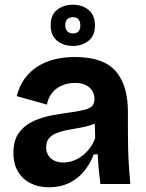

<svg xmlns="http://www.w3.org/2000/svg" viewBox="-20 -781 621 815"><path d="M188 14Q144 14 110 -3Q76 -20 56.5 -52.5Q37 -85 37 -132Q37 -187 61.5 -219Q86 -251 124.5 -268Q163 -285 206 -292.5Q249 -300 286 -305Q320 -310 341 -315.5Q362 -321 371.5 -331.5Q381 -342 381 -360Q381 -380 372 -395Q363 -410 345 -419.5Q327 -429 298 -429Q270 -429 245 -419Q220 -409 202.5 -388.5Q185 -368 179 -337L51 -373Q62 -416 84.5 -447Q107 -478 139 -498.5Q171 -519 211 -529Q251 -539 298 -539Q359 -539 402 -524Q445 -509 471.5 -478.5Q498 -448 510.5 -404.5Q523 -361 523 -305V-215Q523 -181 524 -144.5Q525 -108 527.5 -72Q530 -36 533 0H406Q403 -27 399.5 -59.5Q396 -92 395 -126H378Q364 -88 338 -55.5Q312 -23 274 -4.5Q236 14 188 14ZM249 -91Q268 -91 287.5 -97.5Q307 -104 325.5 -117Q344 -130 359.5 -150Q375 -170 384 -195L382 -274L405 -270Q388 -257 364.5 -249.5Q341 -242 315.5 -238Q290 -234 265 -229Q240 -224 220 -216Q200 -208 188 -194Q176 -180 176 -156Q176 -126 196.5 -108.5Q217 -91 249 -91ZM290 -586Q250 -586 222.5 -608Q195 -630 195 -674Q195 -718 222.5 -739.5Q250 -761 289 -761Q329 -761 356 -739Q383 -717 383 -673Q383 -629 355.5 -607.5Q328 -586 290 -586ZM290 -639Q306 -639 313.5 -648Q321 -657 321 -673Q321 -690 313 -699Q305 -708 290 -708Q273 -708 265 -699Q257 -690 257 -674Q257 -658 265.5 -648.5Q274 -639 290 -639Z"/></svg>

Font: Bricolage Grotesque 48pt Condensed ExtraBold
Style: Bold
Weight: 700
Version: Version 1.000;gftools[0.9.30]